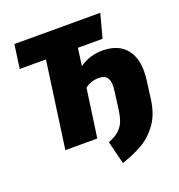

<svg xmlns="http://www.w3.org/2000/svg" viewBox="-154 -824 1062 1141"><g transform="rotate(-20 377.0 -253.5)"><path d="M733 -281Q733 -251 729 -224L714 -110Q702 -19 659.5 40Q617 99 559.5 132Q502 165 428 189L392 44Q436 28 460.5 5Q485 -18 496 -46.5Q507 -75 513 -119L527 -226Q530 -247 530 -264Q530 -301 514.5 -318Q499 -335 466 -335Q417 -335 378 -306L335 0H133L209 -546H43L64 -696H607L567 -546H411L396 -435Q460 -481 540 -481Q634 -481 683.5 -428.5Q733 -376 733 -281Z"/></g></svg>

Font: Fira Sans Black
Style: Italic
Weight: 900
Italic angle: -8°
Designer: Carrois Corporate & Edenspiekermann AG
Foundry: Carrois Corporate GbR & Edenspiekermann AG
Version: Version 4.203